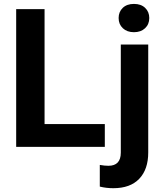

<svg xmlns="http://www.w3.org/2000/svg" viewBox="-20 -758 841 991"><path d="M63.5 0ZM210 -117.7H521V0H63.5V-710.9H210ZM745.1 -528.3V28.8Q745.1 116.2 698.7 164.8Q652.3 213.4 564.9 213.4Q528.3 213.4 495.1 205.1V93.3Q520.5 97.7 539.6 97.7Q603.5 97.7 603.5 29.8V-528.3ZM592.3 -665Q592.3 -696.8 613.5 -717.3Q634.8 -737.8 671.4 -737.8Q708 -737.8 729.2 -717.3Q750.5 -696.8 750.5 -665Q750.5 -632.8 728.8 -612.3Q707 -591.8 671.4 -591.8Q635.7 -591.8 614 -612.3Q592.3 -632.8 592.3 -665Z"/></svg>

Font: Roboto
Style: Bold
Weight: 700
Designer: Google
Version: Version 2.134; 2016; ttfautohint (v1.6)